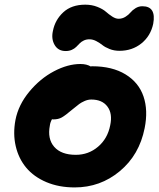

<svg xmlns="http://www.w3.org/2000/svg" viewBox="-20 -799 689 831"><path d="M264.2 -578.1Q231.9 -578.1 216.6 -604.2Q201.2 -630.4 209 -665Q218.3 -712.9 253.9 -745.8Q289.6 -778.8 349.1 -778.8Q377.4 -778.8 401.4 -769.3Q425.3 -759.8 438.2 -748.3Q451.2 -736.8 465.8 -727.3Q480.5 -717.8 493.2 -717.8Q509.3 -717.8 522.9 -726.3Q536.6 -734.9 544.7 -744.9Q552.7 -754.9 566.4 -763.4Q580.1 -772 596.2 -772Q657.2 -772 643.1 -695.8Q631.8 -643.1 592 -611.1Q552.2 -579.1 497.1 -579.1Q473.6 -579.1 454.1 -586.9Q434.6 -594.7 423.1 -604Q411.6 -613.3 396.7 -621.1Q381.8 -628.9 367.2 -628.9Q353.5 -628.9 342.8 -623.8Q332 -618.7 324.7 -611.1Q317.4 -603.5 309.8 -595.9Q302.2 -588.4 290.8 -583.3Q279.3 -578.1 264.2 -578.1ZM303.2 12.2Q234.9 12.2 180.7 -10.7Q126.5 -33.7 93.5 -73.2Q60.5 -112.8 48.1 -166.3Q35.6 -219.7 46.9 -279.8Q59.6 -345.2 106.7 -402.1Q153.8 -459 213.6 -490.5Q273.4 -522 328.1 -522Q355 -522 373 -511.2Q375 -512.2 378.9 -512.2Q465.8 -512.2 523.2 -477.1Q580.6 -441.9 601.1 -381.6Q621.6 -321.3 606 -244.1Q583 -128.4 498.5 -58.1Q414.1 12.2 303.2 12.2ZM195.8 -255.9Q184.6 -197.8 214.8 -163.3Q245.1 -128.9 308.1 -128.9Q363.3 -128.9 404.5 -164.1Q445.8 -199.2 457 -256.8Q467.8 -307.1 445.1 -337.6Q422.4 -368.2 375 -368.2Q360.4 -368.2 345.7 -361.6Q331.1 -355 323 -348.9Q314.9 -342.8 292 -324.2Q262.7 -299.3 247.6 -290.8Q232.4 -282.2 210.9 -282.2Q207 -282.2 205.1 -283.2Q197.3 -269 195.8 -255.9Z"/></svg>

Font: Shantell Sans Normal
Style: Bold Italic
Weight: 700
Italic angle: -11.31°
Designer: Stephen Nixon, Anya Danilova, Shantell Martin
Foundry: Arrow Type
Version: Version 1.006;[559af2be0]